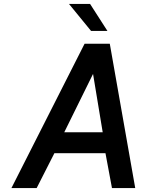

<svg xmlns="http://www.w3.org/2000/svg" viewBox="-20 -954 717 974"><path d="M330 -934H437L525 -797H442ZM306 -283H501L452 -579ZM38 0 409 -732H537L666 0H548L515 -177H256L166 0Z"/></svg>

Font: Exo
Style: Demi Bold Italic
Weight: 600
Designer: Natanael Gama
Version: Version 1